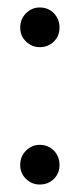

<svg xmlns="http://www.w3.org/2000/svg" viewBox="-20 -483 213 513"><path d="M86 -463Q109 -463 124 -447.5Q139 -432 139 -409Q139 -387 124 -372Q109 -357 86 -357Q65 -357 49.5 -372Q34 -387 34 -409Q34 -432 49.5 -447.5Q65 -463 86 -463ZM86 -96Q109 -96 124 -80.5Q139 -65 139 -42Q139 -20 124 -5Q109 10 86 10Q65 10 49.5 -5Q34 -20 34 -42Q34 -65 49.5 -80.5Q65 -96 86 -96Z"/></svg>

Font: Gilda Display
Style: Regular
Weight: 400
Designer: Eduardo Rodriguez Tunni
Foundry: Eduardo Rodriguez Tunni
Version: Version 1.002; ttfautohint (v1.8.4.7-5d5b);gftools[0.9.22]